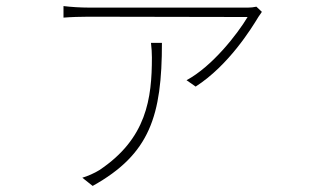

<svg xmlns="http://www.w3.org/2000/svg" viewBox="-20 -551 1040 632"><path d="M842 -512 824 -529C815 -527 805 -526 797 -526C743 -526 299 -526 272 -526C246 -526 213 -528 189 -531V-493C213 -495 246 -496 272 -496C299 -496 732 -495 795 -495C761 -438 678 -332 594 -287L624 -266C733 -336 808 -458 831 -496C835 -502 839 -507 842 -512ZM513 -410H477C479 -392 480 -377 480 -362C480 -227 463 -95 307 9C291 19 268 29 251 34L285 61C474 -44 513 -171 513 -410Z"/></svg>

Font: Noto Sans JP Thin
Style: Regular
Weight: 100
Designer: Ryoko NISHIZUKA 西塚涼子 (kana, bopomofo & ideographs); Paul D. Hunt (Latin, Greek & Cyrillic); Sandoll Communications 산돌커뮤니
Foundry: Adobe
Version: Version 2.004;hotconv 1.0.118;makeotfexe 2.5.65603